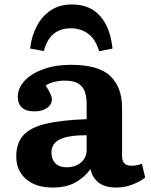

<svg xmlns="http://www.w3.org/2000/svg" viewBox="-20 -828 676 862"><path d="M217 14Q141 14 97 -24Q53 -62 53 -125Q53 -186 85 -221Q117 -256 186.5 -272.5Q256 -289 369 -293V-361Q369 -391 361.5 -414.5Q354 -438 333 -452Q312 -466 271 -466Q245 -466 222 -460Q199 -454 185 -444Q200 -421 206.5 -406Q213 -391 213 -382Q213 -359 191.5 -343.5Q170 -328 134 -328Q97 -328 78.5 -345Q60 -362 60 -393Q60 -433 90.5 -465.5Q121 -498 175 -517.5Q229 -537 298 -537Q424 -537 476 -486Q528 -435 528 -345V-129Q528 -108 537 -96Q546 -84 570 -84Q583 -84 594 -86Q605 -88 617 -93L632 -31Q611 -14 576 0Q541 14 502 14Q451 14 422.5 -8.5Q394 -31 386 -69Q362 -34 320.5 -10Q279 14 217 14ZM279 -77Q318 -77 343.5 -98.5Q369 -120 369 -155V-221Q287 -221 249 -202.5Q211 -184 211 -143Q211 -113 228.5 -95Q246 -77 279 -77ZM303 -808Q384 -808 430 -755.5Q476 -703 485 -610L425 -598Q408 -654 374.5 -677.5Q341 -701 299 -701Q203 -701 177 -599L115 -610Q122 -667 145.5 -711.5Q169 -756 208.5 -782Q248 -808 303 -808Z"/></svg>

Font: Literata 7pt
Style: Bold
Weight: 700
Designer: Latin by Veronika Burian and Jose Scaglione. Greek by Irene Vlachou. Cyrillic by Vera Evstafieva.
Foundry: TypeTogether
Version: Version 3.002